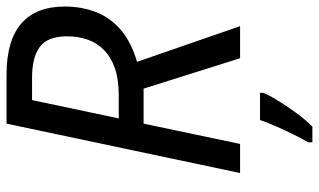

<svg xmlns="http://www.w3.org/2000/svg" viewBox="-214 -540 975 587"><g transform="rotate(-90 273.5 -246.5)"><path d="M38 0 189 -714H339Q443 -714 495 -669Q547 -624 547 -536Q547 -484 530 -440.5Q513 -397 476 -365Q439 -333 378 -315L487 0H389L296 -295H189L127 0ZM277 -371Q324 -371 357.5 -382.5Q391 -394 413 -415Q435 -436 445.5 -465Q456 -494 456 -529Q456 -588 424 -612Q392 -636 330 -636H261L205 -371ZM132 208Q142 191 155 165Q168 139 180.5 110.5Q193 82 200 61H283V71Q277 87 260.5 114Q244 141 223 170Q202 199 180 221H132Z"/></g></svg>

Font: Noto Sans Display
Style: Italic
Weight: 400
Italic angle: -12°
Designer: Monotype Design Team
Foundry: Monotype Imaging Inc.
Version: Version 2.003